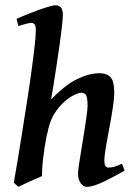

<svg xmlns="http://www.w3.org/2000/svg" viewBox="-20 -703 516 741"><path d="M460.9 -44.4Q419.4 -20.5 378.9 -1.2Q338.4 18.1 314.9 18.1Q301.8 18.1 291.5 4.2Q281.2 -9.8 281.2 -33.7Q281.2 -43.5 284.9 -68.8Q288.6 -94.2 294.2 -127.4Q299.8 -160.6 305.2 -194.6Q310.5 -228.5 314.2 -255.4Q317.9 -282.2 317.9 -294.4Q317.9 -324.7 312.5 -335Q307.1 -345.2 293 -345.2Q285.6 -345.2 267.8 -337.2Q250 -329.1 228.5 -310.5Q207 -292 188 -261.2Q175.3 -240.2 167 -207.8Q158.7 -175.3 152.3 -134.8Q145 -85.4 143.6 -62.3Q142.1 -39.1 142.1 -23.4Q134.3 -20 115 -11.5Q95.7 -2.9 76.9 5.6Q58.1 14.2 50.8 18.1L33.2 2Q39.1 -30.3 47.4 -80.3Q55.7 -130.4 65.2 -189.9Q74.7 -249.5 84.2 -310.8Q93.8 -372.1 101.3 -427.2Q108.9 -482.4 113.5 -523.9Q118.2 -565.4 118.2 -584.5Q118.2 -605 112.8 -609.9Q107.4 -614.7 100.1 -614.7Q92.8 -614.7 76.2 -609.9Q59.6 -605 50.8 -602.5L43.9 -630.4Q69.3 -641.6 100.6 -653.8Q131.8 -666 158 -674.3Q184.1 -682.6 194.3 -682.6Q206.5 -682.6 214.6 -674.6Q222.7 -666.5 222.7 -645.5Q222.7 -632.8 219.2 -602.1Q215.8 -571.3 210.2 -531.2Q204.6 -491.2 198.2 -449.7Q191.9 -408.2 186.3 -373.3Q180.7 -338.4 177.2 -318.8Q230 -374.5 277.1 -397.5Q324.2 -420.4 364.3 -420.4Q392.6 -420.4 406.7 -405Q420.9 -389.6 420.9 -346.2Q420.9 -322.8 415.3 -286.1Q409.7 -249.5 402.1 -209.7Q394.5 -169.9 388.7 -135.7Q382.8 -101.6 382.8 -83Q382.8 -67.4 387.2 -61.8Q391.6 -56.2 398.9 -56.2Q411.6 -56.2 423.3 -60.1Q435.1 -64 450.7 -71.3Z"/></svg>

Font: Dai Banna SIL Medium
Style: Italic
Weight: 500
Italic angle: -11°
Designer: Victor Gaultney
Foundry: SIL International
Version: Version 4.000